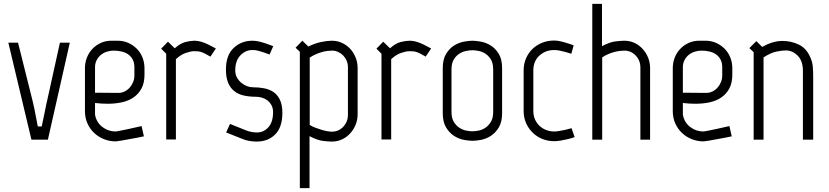

<svg xmlns="http://www.w3.org/2000/svg" viewBox="-20 -720 4273 990"><path d="M289 -500H340L227 0H142L23 -500H73L148 -200Q152 -185 156.5 -162.5Q161 -140 165 -119Q169 -98 172 -83Q175 -68 175 -68H195Q201 -95 206 -120Q211 -141 215 -163.5Q219 -186 223 -201Z M588 -241H590Q608 -241 623 -248.5Q638 -256 649 -268.5Q660 -281 666.5 -297Q673 -313 673 -331V-373Q673 -397 664 -413.5Q655 -430 640.5 -440Q626 -450 606.5 -454.5Q587 -459 566 -459Q547 -459 529.5 -453Q512 -447 499 -436Q486 -425 478 -409Q470 -393 470 -373V-242ZM418 -368Q418 -398 428.5 -424Q439 -450 457.5 -469Q476 -488 500.5 -499Q525 -510 554 -510H588Q616 -510 641 -499Q666 -488 685 -469Q704 -450 714.5 -424Q725 -398 725 -368V-335Q725 -293 710 -264.5Q695 -236 669 -218Q643 -200 608.5 -192.5Q574 -185 535 -185Q519 -185 503 -186Q487 -187 470 -189V-129Q477 -89 507.5 -65.5Q538 -42 577 -42Q581 -42 602.5 -46.5Q624 -51 648 -56Q676 -62 710 -70L722 -17Q685 -9 655 -4Q629 1 605.5 5Q582 9 577 9Q545 9 516 -2.5Q487 -14 465 -35Q443 -56 430.5 -84.5Q418 -113 418 -147Z M1093 -470 1065 -428Q1048 -438 1037 -443.5Q1026 -449 1016.5 -452Q1007 -455 998.5 -455.5Q990 -456 980 -456Q965 -456 939 -447.5Q913 -439 887 -415V-1H837V-443L811 -469L846 -505L881 -471Q910 -497 936.5 -503.5Q963 -510 982 -510Q1002 -510 1026 -502Q1050 -494 1093 -470Z M1436 -138Q1436 -64 1399 -27Q1362 10 1304 10Q1286 10 1267 7Q1248 4 1229 -4L1146 -37L1166 -81L1248 -48Q1263 -42 1277.5 -39.5Q1292 -37 1305 -37Q1340 -37 1364 -64Q1388 -91 1388 -142Q1388 -163 1379.5 -178Q1371 -193 1358.5 -202.5Q1346 -212 1330.5 -216.5Q1315 -221 1302 -221Q1266 -221 1237 -227.5Q1208 -234 1187.5 -250.5Q1167 -267 1156 -294Q1145 -321 1145 -362Q1145 -435 1184.5 -472.5Q1224 -510 1282 -510Q1299 -510 1317.5 -505.5Q1336 -501 1356 -494L1389 -482L1370 -439Q1346 -448 1331.5 -452.5Q1317 -457 1308.5 -459Q1300 -461 1295.5 -461.5Q1291 -462 1286 -462H1281Q1246 -462 1219.5 -434.5Q1193 -407 1193 -357Q1193 -336 1202 -320Q1211 -304 1225 -292.5Q1239 -281 1254.5 -275.5Q1270 -270 1284 -270Q1315 -270 1343 -264.5Q1371 -259 1391.5 -244.5Q1412 -230 1424 -204Q1436 -178 1436 -138Z M1577 -76Q1589 -68 1605 -62Q1621 -56 1637 -51Q1653 -46 1667.5 -43.5Q1682 -41 1691 -41Q1726 -41 1750 -66.5Q1774 -92 1774 -128V-373Q1774 -391 1767.5 -406.5Q1761 -422 1750 -433.5Q1739 -445 1724 -452Q1709 -459 1692 -459Q1683 -459 1669 -457.5Q1655 -456 1639.5 -451.5Q1624 -447 1608 -440Q1592 -433 1577 -423ZM1576 -18V250H1526V-453L1504 -474L1539 -510L1570 -480Q1604 -497 1636 -503.5Q1668 -510 1691 -510Q1719 -510 1743 -499Q1767 -488 1785 -469Q1803 -450 1813.5 -424Q1824 -398 1824 -369V-131Q1824 -102 1813.5 -76.5Q1803 -51 1785 -31.5Q1767 -12 1743 -1Q1719 10 1691 10Q1674 10 1645 6.5Q1616 3 1576 -18Z M2203 -470 2175 -428Q2158 -438 2147 -443.5Q2136 -449 2126.5 -452Q2117 -455 2108.5 -455.5Q2100 -456 2090 -456Q2075 -456 2049 -447.5Q2023 -439 1997 -415V-1H1947V-443L1921 -469L1956 -505L1991 -471Q2020 -497 2046.5 -503.5Q2073 -510 2092 -510Q2112 -510 2136 -502Q2160 -494 2203 -470Z M2523 -144V-361Q2523 -394 2511 -413.5Q2499 -433 2482.5 -443.5Q2466 -454 2447.5 -457.5Q2429 -461 2416 -461Q2403 -461 2384.5 -457.5Q2366 -454 2349 -443.5Q2332 -433 2320 -413.5Q2308 -394 2308 -361V-144Q2308 -111 2320 -91.5Q2332 -72 2349 -61Q2366 -50 2384.5 -46.5Q2403 -43 2416 -43Q2429 -43 2447.5 -46.5Q2466 -50 2482.5 -61Q2499 -72 2511 -91.5Q2523 -111 2523 -144ZM2569 -137Q2569 -91 2552 -63Q2535 -35 2511 -19.5Q2487 -4 2461 1Q2435 6 2416 6Q2397 6 2371 1Q2345 -4 2321 -19.5Q2297 -35 2280 -63Q2263 -91 2263 -137V-368Q2263 -414 2280 -442Q2297 -470 2321 -485Q2345 -500 2371 -505Q2397 -510 2416 -510Q2435 -510 2461 -505Q2487 -500 2511 -485Q2535 -470 2552 -442Q2569 -414 2569 -368Z M2730 -148Q2730 -124 2738.5 -104.5Q2747 -85 2762 -71Q2777 -57 2796.5 -49.5Q2816 -42 2838 -42Q2848 -42 2863 -44.5Q2878 -47 2892 -50Q2909 -54 2927 -59L2943 -13Q2923 -6 2905 -2Q2889 2 2870.5 5Q2852 8 2838 8Q2805 8 2776.5 -3.5Q2748 -15 2726.5 -36Q2705 -57 2692.5 -85.5Q2680 -114 2680 -148V-357Q2680 -391 2692.5 -419.5Q2705 -448 2726 -468Q2747 -488 2775.5 -499.5Q2804 -511 2837 -511Q2853 -511 2870.5 -507Q2888 -503 2903 -498Q2921 -493 2938 -486L2926 -443Q2911 -448 2895 -452Q2881 -456 2866 -459Q2851 -462 2837 -462Q2793 -462 2761.5 -433.5Q2730 -405 2730 -357Z M3282 0V-372Q3282 -408 3258 -433.5Q3234 -459 3199 -459Q3190 -459 3177 -457.5Q3164 -456 3148 -452Q3132 -448 3116 -441Q3100 -434 3085 -424V0H3034V-700H3084V-482Q3124 -503 3153 -506.5Q3182 -510 3199 -510Q3227 -510 3251 -499Q3275 -488 3293 -468.5Q3311 -449 3321.5 -423.5Q3332 -398 3332 -369V0Z M3619 -241H3621Q3639 -241 3654 -248.5Q3669 -256 3680 -268.5Q3691 -281 3697.5 -297Q3704 -313 3704 -331V-373Q3704 -397 3695 -413.5Q3686 -430 3671.5 -440Q3657 -450 3637.5 -454.5Q3618 -459 3597 -459Q3578 -459 3560.5 -453Q3543 -447 3530 -436Q3517 -425 3509 -409Q3501 -393 3501 -373V-242ZM3449 -368Q3449 -398 3459.5 -424Q3470 -450 3488.5 -469Q3507 -488 3531.5 -499Q3556 -510 3585 -510H3619Q3647 -510 3672 -499Q3697 -488 3716 -469Q3735 -450 3745.5 -424Q3756 -398 3756 -368V-335Q3756 -293 3741 -264.5Q3726 -236 3700 -218Q3674 -200 3639.5 -192.5Q3605 -185 3566 -185Q3550 -185 3534 -186Q3518 -187 3501 -189V-129Q3508 -89 3538.5 -65.5Q3569 -42 3608 -42Q3612 -42 3633.5 -46.5Q3655 -51 3679 -56Q3707 -62 3741 -70L3753 -17Q3716 -9 3686 -4Q3660 1 3636.5 5Q3613 9 3608 9Q3576 9 3547 -2.5Q3518 -14 3496 -35Q3474 -56 3461.5 -84.5Q3449 -113 3449 -147Z M4157 -427Q4169 -402 4171 -376.5Q4173 -351 4173 -324V0H4120V-355Q4120 -406 4093 -433Q4066 -460 4032 -460Q4013 -460 3983.5 -454Q3954 -448 3917 -424V0H3866V-451L3844 -472L3880 -508L3910 -478Q3965 -509 4014 -509Q4059 -509 4098 -490.5Q4137 -472 4157 -427Z"/></svg>

Font: Marvel
Style: Regular
Weight: 400
Designer: Carolina Trebol
Foundry: Carolina Trebol
Version: Version 1.001